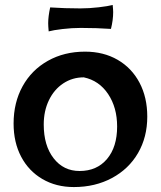

<svg xmlns="http://www.w3.org/2000/svg" viewBox="-20 -744 651 777"><path d="M35 -244Q35 -329 71.5 -395Q108 -461 174 -498Q240 -535 324 -535Q399 -535 456 -502Q513 -469 544.5 -409.5Q576 -350 576 -272Q576 -189 538.5 -124.5Q501 -60 433 -23.5Q365 13 279 13Q207 13 151.5 -19.5Q96 -52 65.5 -110Q35 -168 35 -244ZM454 -232Q454 -309 417.5 -363.5Q381 -418 319 -431Q273 -431 236 -406.5Q199 -382 178 -338.5Q157 -295 157 -240Q157 -155 197 -103.5Q237 -52 302 -52Q372 -52 413 -100.5Q454 -149 454 -232ZM175 -650Q175 -677 183 -714Q242 -710 305 -710Q341 -710 379.5 -714.5Q418 -719 436 -724Q438 -704 438 -695Q438 -663 429 -627Q372 -631 307 -631Q271 -631 233 -626.5Q195 -622 177 -617Q175 -639 175 -650Z"/></svg>

Font: Mirza SemiBold
Style: Regular
Weight: 600
Designer: Arabic design by Kourosh Beigpour, Latin design by Eduardo Tunni, engineering by Lasse Fister
Version: Version 1.0010g